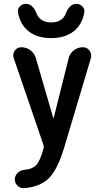

<svg xmlns="http://www.w3.org/2000/svg" viewBox="-20 -978 540 1006"><path d="M327.1 -913.1Q334 -931.6 348.1 -944.8Q362.3 -958 379.9 -958Q398.4 -958 411.6 -944.3Q424.8 -930.7 421.9 -913.1Q410.2 -847.7 364.7 -813Q319.3 -778.3 248 -778.3Q176.8 -778.3 131.3 -813Q85.9 -847.7 74.2 -913.1Q71.3 -930.7 84 -944.3Q96.7 -958 116.2 -958Q133.8 -958 147.9 -944.8Q162.1 -931.6 168.9 -913.1Q187.5 -860.4 248.5 -860.4Q309.6 -860.4 327.1 -913.1ZM207 -220.7 51.8 -673.8Q44.9 -695.3 57.6 -712.9Q70.3 -730.5 91.8 -730.5Q118.2 -730.5 139.6 -714.4Q161.1 -698.2 168 -672.9L259.8 -357.4V-356.4L260.7 -357.4L339.8 -672.9Q345.7 -698.2 366.7 -714.4Q387.7 -730.5 414.1 -730.5Q436.5 -730.5 449.2 -712.4Q461.9 -694.3 456.1 -672.9L316.4 -205.1Q281.2 -88.9 235.8 -43.9Q190.4 1 106.4 7.8Q87.9 9.8 72.8 -3.9Q57.6 -17.6 57.6 -38.1Q57.6 -56.6 71.8 -71.3Q85.9 -85.9 106.4 -87.9Q150.4 -91.8 170.9 -114.7Q191.4 -137.7 208 -200.2Q210.9 -209 207 -220.7Z"/></svg>

Font: Rounded-X Mgen+ 2m medium
Style: Regular
Weight: 500
Designer: [Source Han Sans]
Ryoko NISHIZUKA  (kana & ideographs); Paul D. Hunt (Latin, Greek & Cyrillic); Wenlong ZHANG  (bopomofo
Version: Version 1.059.20150602